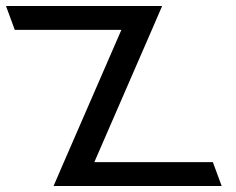

<svg xmlns="http://www.w3.org/2000/svg" viewBox="-195 -603 790 643"><path d="M-105.5 -503H-145.5L-175 -583H-135H265H305H348L320 -518L120.9 -60H477.9H517.9L547.4 20H507.4H67.4H27.4H-15.6L12.4 -45L211.5 -503Z"/></svg>

Font: Nordica Plus
Style: NordicaClassicLightOpObl
Weight: 300
Version: Version 1.01